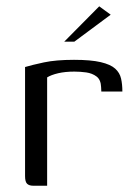

<svg xmlns="http://www.w3.org/2000/svg" viewBox="-20 -593 431 613"><path d="M130.5 0H86.3Q73.1 0 66.5 -6.3Q60 -12.7 60 -30.7V-379Q81.6 -385.5 120.2 -393.8Q158.9 -402 216.3 -402Q270.1 -402 301.5 -394.6Q333 -387.2 347.7 -373.9Q362.4 -360.6 366.5 -342.2Q370.7 -323.8 370.7 -300.8H303.5L302.8 -314.8Q302 -338.4 288.3 -348.7Q274.5 -359.1 255.2 -361.8Q236 -364.4 217.4 -364.4Q188.3 -364.4 165.8 -359.2Q143.3 -353.9 130.5 -345.9ZM185.1 -460 296.8 -572.8 333.4 -546.1 217.4 -460Z"/></svg>

Font: Genos Thin
Style: Regular
Weight: 100
Designer: Robert E. Leuschke
Foundry: Robert E. Leuschke
Version: Version 1.010